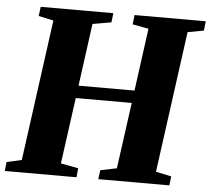

<svg xmlns="http://www.w3.org/2000/svg" viewBox="-61 -800 939 856"><g transform="rotate(5 408.0 -371.5)"><path d="M-9 0 -4.5 -40.5 62.5 -55.5 148.5 -687 81.5 -701.5 87 -743H412L407 -701.5L323.5 -687L285.5 -407.5H536L574 -687.5L502 -701L507 -743H825.5L821 -701L749 -687.5L663 -55.5L732.5 -40.5L727.5 0H409.5L415 -40.5L488 -55.5L528.5 -351.5H278L237.5 -55.5L316 -40.5L312 0Z"/></g></svg>

Font: Merriweather 60pt Black
Style: Italic
Weight: 900
Italic angle: -7.8°
Version: Version 2.101